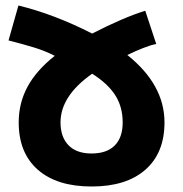

<svg xmlns="http://www.w3.org/2000/svg" viewBox="-20 -668 666 698"><path d="M443 -468Q578 -360 578 -223Q578 -112 508.5 -51Q439 10 313 10Q187 10 117.5 -51Q48 -112 48 -223Q48 -293 80 -352.5Q112 -412 179 -465Q144 -483 105 -495Q66 -507 11 -521L47 -648Q178 -616 315 -546Q428 -604 508 -629L548 -508Q530 -505 499.5 -493Q469 -481 443 -468ZM200 -223Q200 -170 229 -140Q258 -110 313 -110Q368 -110 397 -139Q426 -168 426 -223Q426 -280 398.5 -322.5Q371 -365 315 -400Q200 -319 200 -223Z"/></svg>

Font: Noto Sans Georgian
Style: Regular
Weight: 600
Designer: Monotype Design team
Foundry: Monotype Imaging Inc.
Version: Version 1.000